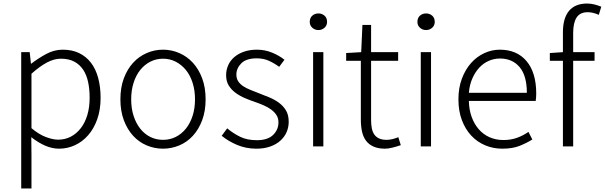

<svg xmlns="http://www.w3.org/2000/svg" viewBox="-20 -828 3421 1086"><path d="M100 -533H148L155 -468H157Q196 -498 241 -522.5Q286 -547 335 -547Q388 -547 428 -527.5Q468 -508 495 -472.5Q522 -437 535.5 -386.5Q549 -336 549 -275Q549 -207 530 -153.5Q511 -100 478.5 -63Q446 -26 403.5 -6.5Q361 13 314 13Q276 13 237 -3.5Q198 -20 157 -52L158 46V238H100ZM309 -38Q348 -38 380.5 -55Q413 -72 437 -103Q461 -134 474 -177.5Q487 -221 487 -275Q487 -323 478.5 -363.5Q470 -404 450.5 -433.5Q431 -463 400 -479.5Q369 -496 324 -496Q286 -496 245.5 -474.5Q205 -453 158 -411V-103Q201 -67 240.5 -52.5Q280 -38 309 -38Z M902 13Q854 13 810 -5.5Q766 -24 733 -60Q700 -96 680.5 -148Q661 -200 661 -266Q661 -333 680.5 -385Q700 -437 733 -473Q766 -509 810 -528Q854 -547 902 -547Q950 -547 994 -528Q1038 -509 1071 -473Q1104 -437 1123.5 -385Q1143 -333 1143 -266Q1143 -200 1123.5 -148Q1104 -96 1071 -60Q1038 -24 994 -5.5Q950 13 902 13ZM902 -37Q941 -37 974 -53.5Q1007 -70 1031.5 -100.5Q1056 -131 1069.5 -173Q1083 -215 1083 -266Q1083 -317 1069.5 -359.5Q1056 -402 1031.5 -432Q1007 -462 974 -479Q941 -496 902 -496Q863 -496 830 -479Q797 -462 773 -432Q749 -402 735.5 -359.5Q722 -317 722 -266Q722 -215 735.5 -173Q749 -131 773 -100.5Q797 -70 830 -53.5Q863 -37 902 -37Z M1430 13Q1371 13 1320.5 -8.5Q1270 -30 1234 -60L1265 -102Q1300 -73 1339 -54Q1378 -35 1433 -35Q1494 -35 1524.5 -64.5Q1555 -94 1555 -136Q1555 -160 1543.5 -177.5Q1532 -195 1513.5 -208.5Q1495 -222 1472 -232Q1449 -242 1426 -250Q1396 -260 1366.5 -272.5Q1337 -285 1313 -302.5Q1289 -320 1274 -344Q1259 -368 1259 -403Q1259 -432 1270.5 -458.5Q1282 -485 1304.5 -504.5Q1327 -524 1359.5 -535.5Q1392 -547 1434 -547Q1478 -547 1518.5 -530.5Q1559 -514 1589 -490L1559 -450Q1532 -470 1501.5 -484Q1471 -498 1432 -498Q1373 -498 1345 -470Q1317 -442 1317 -406Q1317 -384 1327.5 -368Q1338 -352 1355.5 -340.5Q1373 -329 1395.5 -320Q1418 -311 1441 -302Q1472 -290 1502.5 -277.5Q1533 -265 1557.5 -247Q1582 -229 1597.5 -203.5Q1613 -178 1613 -139Q1613 -108 1601 -80.5Q1589 -53 1565.5 -32Q1542 -11 1508 1Q1474 13 1430 13Z M1751 -533H1809V0H1751ZM1781 -658Q1761 -658 1746.5 -671Q1732 -684 1732 -704Q1732 -727 1746.5 -739.5Q1761 -752 1781 -752Q1801 -752 1815.5 -739.5Q1830 -727 1830 -704Q1830 -684 1815.5 -671Q1801 -658 1781 -658Z M2158 13Q2119 13 2092.5 1Q2066 -11 2050 -32.5Q2034 -54 2027.5 -84.5Q2021 -115 2021 -152V-484H1938V-528L2023 -533L2030 -687H2079V-533H2232V-484H2079V-148Q2079 -123 2083 -102.5Q2087 -82 2097 -67.5Q2107 -53 2124 -45Q2141 -37 2168 -37Q2183 -37 2201 -41.5Q2219 -46 2233 -52L2247 -7Q2224 1 2200 7Q2176 13 2158 13Z M2360 -533H2418V0H2360ZM2390 -658Q2370 -658 2355.5 -671Q2341 -684 2341 -704Q2341 -727 2355.5 -739.5Q2370 -752 2390 -752Q2410 -752 2424.5 -739.5Q2439 -727 2439 -704Q2439 -684 2424.5 -671Q2410 -658 2390 -658Z M2821 13Q2770 13 2724.5 -6Q2679 -25 2645.5 -61Q2612 -97 2592.5 -148.5Q2573 -200 2573 -266Q2573 -331 2592.5 -383Q2612 -435 2644.5 -471.5Q2677 -508 2719.5 -527.5Q2762 -547 2807 -547Q2904 -547 2958.5 -482Q3013 -417 3013 -299Q3013 -276 3010 -257H2632Q2633 -208 2647.5 -167.5Q2662 -127 2687.5 -97.5Q2713 -68 2748.5 -52Q2784 -36 2827 -36Q2870 -36 2904.5 -48.5Q2939 -61 2969 -82L2991 -39Q2959 -19 2919 -3Q2879 13 2821 13ZM2960 -303Q2960 -400 2919 -448.5Q2878 -497 2808 -497Q2775 -497 2745 -484Q2715 -471 2691.5 -446Q2668 -421 2652 -385Q2636 -349 2632 -303Z M3367 -744Q3334 -759 3304 -759Q3261 -759 3241.5 -729Q3222 -699 3222 -642V-533H3343V-484H3222V0H3164V-484H3090V-528L3164 -533V-645Q3164 -725 3198.5 -766.5Q3233 -808 3301 -808Q3321 -808 3341.5 -803Q3362 -798 3381 -790Z"/></svg>

Font: SpoqaHanSans-Light
Style: Regular
Weight: 300
Designer: [Spoqa Han Sans] Dong-huui Kim \uAE40 \uB3D9 \uD718  Younghwa Kang \uAC15 \uC601 \uD654  [Noto Sans] Ryoko NISHIZUKA \u8
Foundry: Spoqa (http://www.spoqa-han-sans.com)
Version: Version 2.000